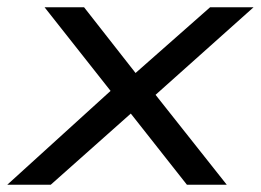

<svg xmlns="http://www.w3.org/2000/svg" viewBox="-36 -510 720 530"><path d="M-16 0 290 -278 293 -229 87 -490H196L348 -296H324L544 -490H664L373 -230V-274L590 0H480L316 -208H338L104 0Z"/></svg>

Font: Nunito Sans 10pt Expanded
Style: Italic
Weight: 400
Width: 7
Italic angle: -9°
Designer: Vernon Adams
Foundry: Vernon Adams
Version: Version 3.101;gftools[0.9.27]